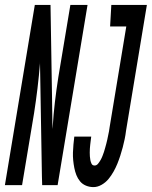

<svg xmlns="http://www.w3.org/2000/svg" viewBox="-65 -755 619 783"><path d="M316 8Q300 8 285.5 2Q271 -4 261.5 -15.5Q252 -27 246.5 -41Q241 -55 238 -70.5Q235 -86 233.5 -101.5Q232 -117 232.5 -133Q233 -149 234.5 -165.5Q236 -182 238 -198H307Q306 -190 305 -182Q304 -174 303 -165.5Q302 -157 301.5 -149Q301 -141 301 -133Q301 -125 301.5 -117.5Q302 -110 303.5 -102Q305 -94 308.5 -87Q312 -80 321 -80Q329 -80 335 -87.5Q341 -95 345.5 -103Q350 -111 353 -119Q356 -127 359 -135.5Q362 -144 364 -152.5Q366 -161 368.5 -169Q371 -177 372.5 -185.5Q374 -194 376 -202.5Q378 -211 379.5 -219.5Q381 -228 382 -236L450 -647H384L389 -735H534L449 -222Q447 -205 443.5 -188Q440 -171 435.5 -154Q431 -137 425.5 -120Q420 -103 413.5 -87Q407 -71 398 -55Q389 -39 377.5 -25Q366 -11 349.5 -1.5Q333 8 316 8ZM-45 0 77 -735H141L147 -370L149 -229L150 -239Q153 -289 159 -339.5Q165 -390 173 -441L222 -735H292L170 0H107L106 -34L98 -506V-496Q94 -446 88 -395.5Q82 -345 74 -294L25 0Z"/></svg>

Font: Iosevka SS04 Semibold Oblique
Style: Regular
Weight: 600
Italic angle: -9°
Monospace: yes
Designer: Belleve Invis
Foundry: Belleve Invis
Version: Version 19.0.0; ttfautohint (v1.8.4)